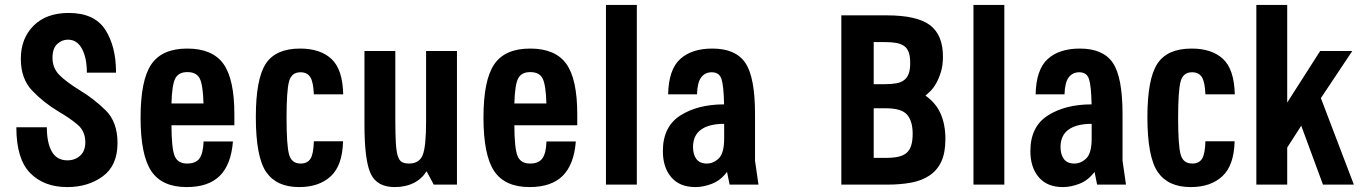

<svg xmlns="http://www.w3.org/2000/svg" viewBox="-20 -750 5532 780"><path d="M46.4 -233Q46.4 -104.6 102.3 -47.3Q158.1 10 253.3 10Q337.9 10 397.6 -33.7Q457.4 -77.4 457.4 -169.1Q457.4 -254.9 408.8 -302.3Q360.1 -349.7 306.7 -381.7Q247.9 -418 220.6 -445.9Q193.3 -473.9 193.3 -515Q193.3 -553 212.1 -570.9Q231 -588.9 256 -588.9Q293 -588.9 312.9 -551.9Q332.9 -514.9 332.9 -454.9H451.4Q451.4 -562.3 407.3 -629.9Q363.1 -697.4 259.1 -697.4Q168.3 -697.4 116.4 -645.7Q64.6 -594 64.6 -511Q64.6 -430.1 110.8 -381.8Q157 -333.4 219.6 -295.7Q262.6 -271 294.6 -244.1Q326.6 -217.3 326.6 -172.4Q326.6 -136 305.4 -117.3Q284.3 -98.6 254 -98.6Q210.7 -98.6 190.5 -134.4Q170.3 -170.1 170.3 -233Z M932.1 -241.1V-286.1Q932.1 -428.6 887.6 -490.6Q843 -552.7 740.6 -552.7Q638.1 -552.7 594.6 -488.5Q551.1 -424.3 551.1 -272.3Q551.1 -119.9 594.6 -54.9Q638.1 10 738.4 10Q827 10 873 -35.8Q919 -81.6 926.3 -175.3H807.1Q805.4 -126.9 790.2 -106.2Q775 -85.6 740.1 -85.6Q702.3 -85.6 689.6 -116.2Q676.9 -146.9 676.6 -241.1ZM806.7 -329.6H676.6Q678.6 -404.7 691.8 -430.9Q705 -457.1 741.3 -457.1Q778.3 -457.1 791.5 -430.9Q804.7 -404.7 806.7 -329.6Z M1144.1 -270.9Q1144.1 -380.7 1154.1 -418.6Q1164.1 -456.4 1200.6 -456.4Q1228 -456.4 1240.5 -436.8Q1253 -417.1 1255 -366.7H1374.3Q1372 -468.1 1326.7 -510.4Q1281.4 -552.7 1198.9 -552.7Q1099.6 -552.7 1059.4 -490.6Q1019.3 -428.4 1019.3 -274.7Q1019.3 -112.6 1061.3 -51.3Q1103.3 10 1195.1 10Q1276.6 10 1323.9 -34.1Q1371.3 -78.1 1373.6 -176H1255Q1253.6 -124.4 1241.3 -105Q1229 -85.6 1201.3 -85.6Q1164.1 -85.6 1154.1 -123.3Q1144.1 -161 1144.1 -270.9Z M1586 -542.7H1460.6V-244.7Q1460.6 -97.1 1486.4 -43.6Q1512.1 10 1583.3 10Q1627.1 10 1660.1 -6.3Q1693 -22.6 1713 -54.3L1742.1 0H1836.4V-542.7H1711V-257.3Q1711 -153.1 1696.9 -119.4Q1682.7 -85.6 1641.7 -85.6Q1624.1 -85.6 1612.9 -91.7Q1601.7 -97.9 1595.9 -116.6Q1590.1 -135.4 1588.1 -169.9Q1586 -204.3 1586 -260.9Z M2325.1 -241.1V-286.1Q2325.1 -428.6 2280.6 -490.6Q2236 -552.7 2133.6 -552.7Q2031.1 -552.7 1987.6 -488.5Q1944.1 -424.3 1944.1 -272.3Q1944.1 -119.9 1987.6 -54.9Q2031.1 10 2131.4 10Q2220 10 2266 -35.8Q2312 -81.6 2319.3 -175.3H2200.1Q2198.4 -126.9 2183.2 -106.2Q2168 -85.6 2133.1 -85.6Q2095.3 -85.6 2082.6 -116.2Q2069.9 -146.9 2069.6 -241.1ZM2199.7 -329.6H2069.6Q2071.6 -404.7 2084.8 -430.9Q2098 -457.1 2134.3 -457.1Q2171.3 -457.1 2184.5 -430.9Q2197.7 -404.7 2199.7 -329.6Z M2441.7 -730V0H2567.1V-730Z M2694.3 -366.7H2811.6Q2813 -415.4 2828.8 -435.9Q2844.6 -456.4 2871.7 -456.4Q2901.9 -456.4 2911 -428.9Q2920.1 -401.4 2921.6 -326Q2814.3 -326 2743.6 -280.6Q2672.9 -235.3 2672.9 -136Q2672.9 -70 2707 -30Q2741.1 10 2804.7 10Q2837.7 10 2872.6 -3.6Q2907.4 -17.1 2933.6 -51.6L2944 0H3061.3L3047.3 -97.1V-286.3Q3047.3 -436.6 3007.9 -494.6Q2968.6 -552.7 2873.9 -552.7Q2790.1 -552.7 2743.2 -510.1Q2696.3 -467.4 2694.3 -366.7ZM2921.9 -246.9V-187.6Q2921.9 -127.7 2900.1 -106.6Q2878.3 -85.6 2851.4 -85.6Q2822.7 -85.6 2809.1 -103.9Q2795.4 -122.3 2795.4 -152.3Q2795.4 -200.1 2828.1 -223.5Q2860.7 -246.9 2921.9 -246.9Z M3397.9 0H3584.9Q3638.6 0 3681.7 -8.1Q3724.9 -16.1 3756.1 -37Q3787.4 -57.9 3804.1 -93.6Q3820.7 -129.4 3820.7 -185.6Q3820.7 -244 3801.4 -287.9Q3782.1 -331.9 3739.6 -361.6Q3747.7 -368.1 3759.8 -379.9Q3771.9 -391.7 3782.9 -411.1Q3794 -430.4 3802.4 -457.4Q3810.7 -484.4 3810.7 -520.4Q3810.7 -608 3758 -647.9Q3705.3 -687.7 3581.3 -687.7H3397.9ZM3529.4 -108.6V-310.1H3579.1Q3643 -310.1 3665.4 -283.7Q3687.7 -257.3 3687.7 -206.6Q3687.7 -178.4 3681.9 -159.5Q3676.1 -140.6 3663.4 -129.3Q3650.6 -118 3629.6 -113.3Q3608.7 -108.6 3578.4 -108.6ZM3529.4 -408V-579.1H3573.4Q3599.7 -579.1 3619.2 -575.9Q3638.7 -572.7 3651.9 -563.9Q3665 -555.1 3671.4 -538.4Q3677.7 -521.7 3677.7 -494Q3677.7 -468 3671.9 -451.4Q3666 -434.9 3653.5 -425Q3641 -415.1 3621.4 -411.6Q3601.9 -408 3574.4 -408Z M3934.7 -730V0H4060.1V-730Z M4187.3 -366.7H4304.6Q4306 -415.4 4321.8 -435.9Q4337.6 -456.4 4364.7 -456.4Q4394.9 -456.4 4404 -428.9Q4413.1 -401.4 4414.6 -326Q4307.3 -326 4236.6 -280.6Q4165.9 -235.3 4165.9 -136Q4165.9 -70 4200 -30Q4234.1 10 4297.7 10Q4330.7 10 4365.6 -3.6Q4400.4 -17.1 4426.6 -51.6L4437 0H4554.3L4540.3 -97.1V-286.3Q4540.3 -436.6 4500.9 -494.6Q4461.6 -552.7 4366.9 -552.7Q4283.1 -552.7 4236.2 -510.1Q4189.3 -467.4 4187.3 -366.7ZM4414.9 -246.9V-187.6Q4414.9 -127.7 4393.1 -106.6Q4371.3 -85.6 4344.4 -85.6Q4315.7 -85.6 4302.1 -103.9Q4288.4 -122.3 4288.4 -152.3Q4288.4 -200.1 4321.1 -223.5Q4353.7 -246.9 4414.9 -246.9Z M4766.1 -270.9Q4766.1 -380.7 4776.1 -418.6Q4786.1 -456.4 4822.6 -456.4Q4850 -456.4 4862.5 -436.8Q4875 -417.1 4877 -366.7H4996.3Q4994 -468.1 4948.7 -510.4Q4903.4 -552.7 4820.9 -552.7Q4721.6 -552.7 4681.4 -490.6Q4641.3 -428.4 4641.3 -274.7Q4641.3 -112.6 4683.3 -51.3Q4725.3 10 4817.1 10Q4898.6 10 4945.9 -34.1Q4993.3 -78.1 4995.6 -176H4877Q4875.6 -124.4 4863.3 -105Q4851 -85.6 4823.3 -85.6Q4786.1 -85.6 4776.1 -123.3Q4766.1 -161 4766.1 -270.9Z M5209.3 -730H5083.9V0H5209.3V-150.6L5266.3 -239.3L5354.6 0H5480L5346.1 -351.4L5473.6 -542.7H5343.1L5209.3 -333.4Z"/></svg>

Font: Secuela Black
Style: Regular
Weight: 900
Designer: Fernando Haro
Foundry: deFharo
Version: Version 1.704